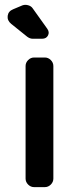

<svg xmlns="http://www.w3.org/2000/svg" viewBox="-20 -768 324 788"><path d="M174 -650Q184 -636 177 -622.5Q170 -609 153 -609H114Q103 -609 92 -617L26 -670Q9 -684 11.5 -703Q14 -722 34 -730L72 -746Q83 -750 95.5 -746.5Q108 -743 114 -734ZM199 -35Q199 -21 188.5 -10.5Q178 0 164 0H120Q106 0 95.5 -10.5Q85 -21 85 -35V-497Q85 -511 95.5 -521.5Q106 -532 120 -532H164Q178 -532 188.5 -521.5Q199 -511 199 -497Z"/></svg>

Font: Trueno
Style: Round
Weight: 400
Designer: Julieta Ulanovsky, Jasper
Foundry: Julieta Ulanovsky, Cannot Into Space Fonts
Version: Version 3.001